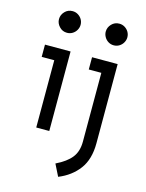

<svg xmlns="http://www.w3.org/2000/svg" viewBox="-140 -806 864 1139"><g transform="rotate(15 291.5 -237.0)"><path d="M161.1 -589.8Q132.8 -589.8 113.8 -610.4Q94.7 -630.9 94.7 -656.2Q94.7 -682.6 113.8 -702.6Q132.8 -722.7 161.1 -722.7Q179.7 -722.7 194.8 -713.4Q210 -704.1 218.8 -689Q227.5 -673.8 227.5 -656.2Q227.5 -639.6 218.8 -624Q210 -608.4 194.8 -599.1Q179.7 -589.8 161.1 -589.8ZM130.9 0V-488.3H210.9V0ZM53.7 -413.1V-488.3H210.9V-413.1ZM448.2 -722.7Q466.8 -722.7 481.9 -713.4Q497.1 -704.1 505.9 -689Q514.6 -673.8 514.6 -656.2Q514.6 -639.6 505.9 -624Q497.1 -608.4 481.9 -599.1Q466.8 -589.8 448.2 -589.8Q429.7 -589.8 414.6 -599.1Q399.4 -608.4 390.6 -624Q381.8 -639.6 381.8 -656.2Q381.8 -682.6 400.9 -702.6Q419.9 -722.7 448.2 -722.7ZM332 249 295.9 176.8Q360.4 145.5 390.1 107.4Q419.9 69.3 419.9 9.8V-413.1H342.8V-488.3H500V-2Q500 96.7 454.6 157.2Q409.2 217.8 332 249Z"/></g></svg>

Font: Sen
Style: Regular
Weight: 400
Designer: Kosal Sen, Philatype
Foundry: Philatype
Version: Version 2.000;gftools[0.9.31]